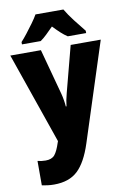

<svg xmlns="http://www.w3.org/2000/svg" viewBox="-106 -829 756 1131"><g transform="rotate(-10 271.5 -263.0)"><path d="M1 -553H184L258 -279Q263 -260 266.5 -238.5Q270 -217 271 -201H275Q277 -219 280.5 -237.5Q284 -256 290 -278L362 -553H542L352 35Q317 143 265.5 191.5Q214 240 124 240Q102 240 84 237.5Q66 235 51 232V86Q73 92 99 92Q136 92 153.5 71Q171 50 187 0L190 -8ZM356 -766Q376 -732 406 -693Q436 -654 464 -620V-606H354Q334 -619 314.5 -637Q295 -655 272 -679Q248 -655 229.5 -637Q211 -619 192 -606H80V-620Q96 -637 117 -664Q138 -691 158 -718.5Q178 -746 189 -766Z"/></g></svg>

Font: Noto Sans Oriya Cond Blk
Style: Regular
Weight: 900
Width: 3
Designer: Amélie Bonet and Sol Matas
Foundry: Google LLC
Version: Version 2.006; ttfautohint (v1.8.4.7-5d5b)